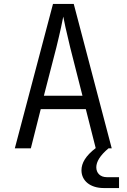

<svg xmlns="http://www.w3.org/2000/svg" viewBox="-20 -750 640 971"><path d="M55 0H136L186 -198H414L464 -1C413 38 392 75 392 111C392 164 436 201 505 201H582V146H520C487 146 467 125 467 96C467 68 486 36 529 0H545L353 -730H248ZM202 -266 265 -510C285 -591 297 -649 300 -666C303 -649 315 -591 335 -510L397 -266Z"/></svg>

Font: JetBrains Mono Light
Style: Regular
Weight: 336
Monospace: yes
Designer: Philipp Nurullin, Konstantin Bulenkov
Foundry: JetBrains
Version: Version 2.305